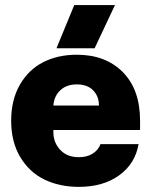

<svg xmlns="http://www.w3.org/2000/svg" viewBox="-20 -725 593 755"><path d="M290 9.8Q213.4 9.8 154.1 -19.3Q94.7 -48.3 59.3 -107.9Q23.9 -167.5 23.9 -250Q23.9 -332.5 58.3 -392.1Q92.8 -451.7 150.4 -480.7Q208 -509.8 282.2 -509.8Q395 -509.8 462.9 -441.4Q530.8 -373 530.8 -250V-213.9H189.9V-205.1Q189.9 -164.6 216.8 -135.7Q243.7 -106.9 290 -106.9Q322.8 -106.9 345 -121.3Q367.2 -135.7 375 -158.2H524.9Q511.7 -81.5 449 -35.9Q386.2 9.8 290 9.8ZM189.9 -310.1H369.1Q369.1 -346.2 346.4 -369.6Q323.7 -393.1 282.2 -393.1Q242.2 -393.1 217.5 -370.4Q192.9 -347.7 189.9 -310.1ZM202.1 -535.2 272 -705.1H432.1L352.1 -535.2Z"/></svg>

Font: TASA Orbiter Display Black
Style: Regular
Weight: 900
Designer: Weizhong Zhang
Version: Version 1.000;Glyphs 3.1.2 (3151)